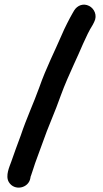

<svg xmlns="http://www.w3.org/2000/svg" viewBox="-20 -725 455 848"><path d="M114.1 61.7C115.4 52.2 114.7 57.6 117.4 49.4L126.8 21.2C135.9 -9.6 154.5 -54.9 167.5 -92.8C191.9 -164.1 222.6 -228.9 249.3 -305.5C264.1 -346.6 289.3 -403.8 306 -440.1C334 -498.5 359.4 -567.9 389 -614.4C389.3 -614.9 389.9 -615.9 390.3 -616.7L396 -628.1C411.2 -657.1 396.2 -687.3 373.7 -698.8C347.5 -712.1 321.5 -700.8 308 -679.5L300.6 -666.9C289.1 -647.2 263.7 -597.9 253.3 -572.3C222.1 -499.5 183.7 -425.3 153.7 -339.5C128.1 -268.4 97.6 -204.2 71.6 -126.5C58.6 -91.3 40.4 -42.7 29.5 -10.2C22.2 10.6 2.5 51.5 19 79.2C43.3 120 106.5 106.9 114.1 61.7Z"/></svg>

Font: Take Off
Style: YouHoser
Weight: 400
Foundry: Cannot Into Space Fonts
Version: Version 0.89